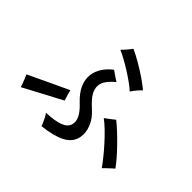

<svg xmlns="http://www.w3.org/2000/svg" viewBox="-183 -1072 1366 1366"><g transform="rotate(45 500.0 -389.0)"><path d="M377 37Q375 28 367 10Q359 -8 349.5 -26.5Q340 -45 332 -53Q417 -56 465.5 -74Q514 -92 523 -129Q532 -161 514 -196.5Q496 -232 454 -271Q352 -366 365 -467Q370 -505 394 -543Q418 -581 459 -612Q468 -606 482 -596Q496 -586 510.5 -576.5Q525 -567 533 -562Q499 -534 479.5 -507.5Q460 -481 457 -452Q454 -416 475 -381.5Q496 -347 543 -305Q595 -259 616.5 -205Q638 -151 627 -100Q613 -39 550 -7Q487 25 377 37ZM892 -55Q872 -84 842.5 -120.5Q813 -157 779.5 -194Q746 -231 712.5 -263.5Q679 -296 650 -317Q659 -323 672.5 -333.5Q686 -344 700 -354.5Q714 -365 721 -371Q748 -350 782 -318.5Q816 -287 851 -251Q886 -215 915.5 -181Q945 -147 963 -121Q955 -115 941 -102Q927 -89 913.5 -76Q900 -63 892 -55ZM77 -55Q74 -66 67 -84.5Q60 -103 53 -121Q46 -139 41 -148Q67 -160 107 -179Q147 -198 191.5 -219Q236 -240 276 -258.5Q316 -277 342 -289Q344 -280 348.5 -263.5Q353 -247 358 -231.5Q363 -216 365 -208Q349 -199 320 -184Q291 -169 256 -150.5Q221 -132 186 -113Q151 -94 122 -79Q93 -64 77 -55ZM647 -581Q626 -601 594 -624Q562 -647 525.5 -670Q489 -693 453.5 -712.5Q418 -732 390 -744Q399 -752 411 -766Q423 -780 434.5 -793.5Q446 -807 451 -815Q491 -797 538.5 -769.5Q586 -742 631 -711.5Q676 -681 708 -654Q700 -647 688 -633.5Q676 -620 664.5 -605.5Q653 -591 647 -581Z"/></g></svg>

Font: Zen Kaku Gothic Antique Medium
Style: Regular
Weight: 500
Designer: Yoshimichi Ohira
Foundry: Positype
Version: Version 1.002